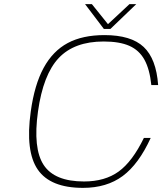

<svg xmlns="http://www.w3.org/2000/svg" viewBox="-20 -890 799 930"><path d="M677 -222H710Q652 -95 574.5 -37.5Q497 20 382 20Q224 20 163 -68.5Q102 -157 129 -350Q147 -480 191.5 -561.5Q236 -643 308 -681.5Q380 -720 486 -720Q615 -720 676 -662.5Q737 -605 746 -478H713Q705 -555 679.5 -601Q654 -647 606.5 -668Q559 -689 482 -689Q340 -689 264.5 -609Q189 -529 164 -350Q139 -171 191.5 -91Q244 -11 387 -11Q488 -11 554.5 -59Q621 -107 677 -222ZM640 -870 515 -750H483L392 -870H425L503 -773L607 -870Z"/></svg>

Font: Fivo Sans Thin
Style: Regular
Weight: 250
Foundry: Alexander Slobzheninov
Version: 1.0